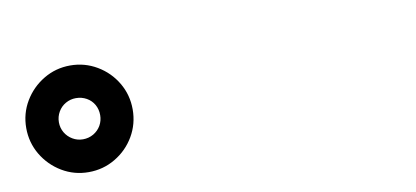

<svg xmlns="http://www.w3.org/2000/svg" viewBox="-39 -921 1016 469"><g transform="rotate(-10 469.0 -686.0)"><path d="M18.3 -686.3Q18.3 -722.2 36.2 -752.3Q54.2 -782.4 84.3 -800.4Q114.4 -818.4 150.3 -818.4Q186.2 -818.4 216.6 -800.4Q246.9 -782.4 264.6 -752.3Q282.3 -722.2 282.3 -686.3Q282.3 -650.4 264.6 -620.1Q246.9 -589.9 216.6 -571.9Q186.4 -553.9 150.3 -553.9Q114.4 -553.9 84.3 -571.9Q54.2 -589.9 36.2 -620.1Q18.3 -650.4 18.3 -686.3ZM201.7 -686.3Q201.7 -700.7 195.1 -712.4Q188.4 -724.1 176.6 -730.7Q164.7 -737.4 150.3 -737.4Q136.5 -737.4 124.8 -730.7Q113.1 -724.1 106.2 -712.2Q99.3 -700.3 99.3 -686.3Q99.3 -672.6 106.1 -660.8Q113 -649.1 124.8 -642.2Q136.5 -635.3 150.3 -635.3Q164.5 -635.3 176.5 -642.2Q188.4 -649.2 195.1 -660.9Q201.7 -672.6 201.7 -686.3Z"/></g></svg>

Font: WEMIX Pretendard Variable
Style: Regular
Weight: 400
Designer: Base glyphs from Inter by Rasmus Andersson; Hangeul glyphs from Noto Sans CJK(Source Han Sans) by Jang Soo-young and Kan
Foundry: Kil Hyung-jin
Version: Version 1.000;Glyphs 3.2 (3208)